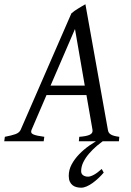

<svg xmlns="http://www.w3.org/2000/svg" viewBox="-37 -663 617 901"><path d="M449.7 147Q438.5 160.2 425 172.9Q411.6 185.5 397.7 195.6Q383.8 205.6 369.9 211.7Q356 217.8 343.8 217.8Q332.5 217.8 322 215.1Q311.5 212.4 303.5 206.1Q295.4 199.7 290.5 189Q285.6 178.2 285.6 162.1Q285.6 133.8 299.3 108.4Q313 83 334.5 60.8Q356 38.6 382.3 20Q397.9 9.3 413.1 0H333L335 -21Q369.6 -23.4 384.8 -31Q399.9 -38.6 397 -54.2L368.7 -216.8H181.2L111.3 -54.2Q104.5 -39.1 118.9 -32.5Q133.3 -25.9 170.9 -21L168 0H-17.1L-14.2 -21Q16.6 -26.9 35.2 -33.4Q53.7 -40 60.1 -54.2L297.9 -600.1Q304.2 -606 313 -612.1Q321.8 -618.2 331.1 -623.8Q340.3 -629.4 348.9 -634.5Q357.4 -639.6 363.8 -643.1L469.2 -54.2Q470.2 -47.4 472.9 -42.2Q475.6 -37.1 481.4 -33Q487.3 -28.8 497.3 -25.9Q507.3 -22.9 522.9 -21L521 0H444.8Q431.6 9.8 418 21Q397.5 38.6 380.9 57.9Q364.3 77.1 354 98.1Q343.8 119.1 343.8 140.1Q343.8 152.8 353 159.4Q362.3 166 376.5 166Q387.2 166 403.6 157.2Q419.9 148.4 440.4 129.9ZM360.8 -261.2 314.9 -526.9 200.2 -261.2Z"/></svg>

Font: Gentium Plus Phon
Style: Italic
Weight: 400
Italic angle: -8°
Designer: J. Victor Gaultney, Annie Olsen, Iska Routamaa, Becca Hirsbrunner
Foundry: SIL International
Version: Version 5.000